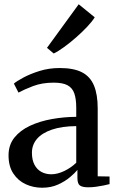

<svg xmlns="http://www.w3.org/2000/svg" viewBox="-20 -869 552 899"><path d="M177.5 10Q136 10 100.2 -6.5Q64.5 -23 42.2 -56.8Q20 -90.5 20 -141.5Q20 -190.5 47.5 -224.8Q75 -259 120.8 -280.2Q166.5 -301.5 222.8 -311.5Q279 -321.5 337 -322V-364Q337 -405.5 328 -431.5Q319 -457.5 296.2 -469.8Q273.5 -482 231.5 -482Q177 -482 134.5 -465.8Q92 -449.5 66.5 -435.5L45 -477.5Q57.5 -488.5 89.5 -505.8Q121.5 -523 165.5 -536.8Q209.5 -550.5 259.5 -550.5Q325 -550.5 363.8 -530.5Q402.5 -510.5 420 -468.5Q437.5 -426.5 437.5 -361V-43.5L493 -42.5V-7Q482 -4 465 -0.5Q448 3 429.2 5.5Q410.5 8 393 8Q366.5 8 354.5 -0.2Q342.5 -8.5 342.5 -36V-73.5Q331.5 -59.5 308.2 -39.8Q285 -20 252 -5Q219 10 177.5 10ZM220 -53Q249 -53 280.8 -68.2Q312.5 -83.5 337 -107V-278.5Q270 -278 223.5 -262.2Q177 -246.5 153.2 -218.8Q129.5 -191 129.5 -154Q129.5 -120 141.5 -97.5Q153.5 -75 174 -64Q194.5 -53 220 -53ZM231 -619 200 -645 348.5 -849 423.5 -788Q412 -769 388.5 -744Q365 -719 336.5 -694Q308 -669 280.2 -648.8Q252.5 -628.5 232.5 -619Z"/></svg>

Font: Merriweather 60pt
Style: Regular
Weight: 400
Version: Version 2.100